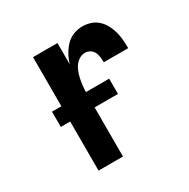

<svg xmlns="http://www.w3.org/2000/svg" viewBox="-126 -645 752 762"><g transform="rotate(-30 250.0 -264.0)"><path d="M115 0V-520H227V-422Q233 -443 243.5 -462Q254 -481 268.5 -496.5Q283 -512 303.5 -520Q324 -528 345 -528Q364 -528 382.5 -522Q401 -516 415 -503Q429 -490 438 -473Q447 -456 452 -437.5Q457 -419 458.5 -400Q460 -381 460 -362H348Q348 -374 346.5 -386Q345 -398 340 -408.5Q335 -419 324.5 -425.5Q314 -432 302 -432Q286 -432 272.5 -422.5Q259 -413 251 -399.5Q243 -386 238.5 -370.5Q234 -355 231.5 -339Q229 -323 228 -307.5Q227 -292 227 -276V0ZM72 -225V-295H334V-225Z"/></g></svg>

Font: Iosevka SS08 Regular
Style: Bold
Weight: 700
Monospace: yes
Designer: Belleve Invis
Foundry: Belleve Invis
Version: Version 16.3.4; ttfautohint (v1.8.4)